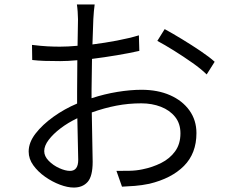

<svg xmlns="http://www.w3.org/2000/svg" viewBox="-20 -816 1040 864"><path d="M721 -685Q756 -666 799.5 -639.5Q843 -613 883 -586Q923 -559 946 -538L910 -481Q886 -505 845.5 -533.5Q805 -562 762.5 -588.5Q720 -615 688 -632ZM328 -284Q286 -264 252.5 -238.5Q219 -213 199 -186.5Q179 -160 179 -136Q179 -113 199 -92.5Q219 -72 246.5 -59.5Q274 -47 295 -47Q332 -47 332 -97ZM124 -614Q165 -609 193.5 -607.5Q222 -606 249 -606Q267 -606 287 -607Q307 -608 329 -610L331 -729Q331 -743 329.5 -763.5Q328 -784 326 -796H406Q404 -783 402.5 -765.5Q401 -748 400 -730L396 -616Q452 -623 507 -633.5Q562 -644 605 -657L607 -587Q563 -577 506.5 -567.5Q450 -558 394 -551L392 -408V-374Q450 -393 508.5 -402.5Q567 -412 617 -412Q690 -412 745.5 -387.5Q801 -363 832.5 -319Q864 -275 864 -217Q864 -126 808 -69.5Q752 -13 652 11Q618 18 586.5 20.5Q555 23 529 24L504 -47Q532 -47 562.5 -47.5Q593 -48 621 -54Q666 -63 705 -82.5Q744 -102 768 -135Q792 -168 792 -216Q792 -260 768 -290Q744 -320 704 -335.5Q664 -351 616 -351Q558 -351 503.5 -340.5Q449 -330 393 -310L397 -88Q397 -23 374.5 2.5Q352 28 312 28Q284 28 249.5 15Q215 2 183 -20.5Q151 -43 130 -72Q109 -101 109 -134Q109 -175 140 -215Q171 -255 220.5 -290.5Q270 -326 327 -350V-404L328 -545Q306 -543 287 -542Q268 -541 251 -541Q210 -541 180.5 -542Q151 -543 125 -546Z"/></svg>

Font: Source Han Sans SC Normal
Style: Regular
Weight: 350
Designer: Ryoko NISHIZUKA 西塚涼子 (kana, bopomofo & ideographs); Paul D. Hunt (Latin, Greek & Cyrillic); Sandoll Communications 산돌커뮤니
Foundry: Adobe
Version: Version 2.004;hotconv 1.0.118;makeotfexe 2.5.65603